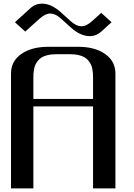

<svg xmlns="http://www.w3.org/2000/svg" viewBox="-20 -1053 748 1073"><path d="M377 -898.4 318.8 -950.7Q288.6 -977.5 260.7 -977.5Q233.4 -977.5 200.2 -947.8L121.1 -876.5L63.5 -928.7L152.8 -1009.8Q178.7 -1032.7 213.9 -1032.7Q266.1 -1032.7 318.8 -985.4L377 -933.1Q407.2 -906.2 435.1 -906.2Q463.4 -906.2 495.6 -936L545.9 -981L603.5 -928.7L543 -874Q517.1 -851.1 481.9 -851.1Q429.7 -851.1 377 -898.4ZM416.5 -791.5Q510.3 -791.5 567.6 -751.2Q625 -710.9 625 -641.6V0H500V-458.5H166.5V0Q166.5 0 41.5 0V-641.6Q41.5 -710.9 98.9 -751.2Q156.2 -791.5 250 -791.5ZM500 -500V-618.7Q500 -631.8 499.5 -641.6Q499 -651.4 496.3 -666Q493.7 -680.7 488.8 -691.2Q483.9 -701.7 474.6 -713.4Q465.3 -725.1 452.6 -732.7Q439.9 -740.2 419.9 -745.1Q399.9 -750 375 -750H291.5Q266.6 -750 246.6 -745.1Q226.6 -740.2 213.9 -732.7Q201.2 -725.1 191.9 -713.4Q182.6 -701.7 177.7 -691.2Q172.9 -680.7 170.2 -666Q167.5 -651.4 167 -641.6Q166.5 -631.8 166.5 -618.7V-500Z"/></svg>

Font: Gputeks
Style: Bold
Weight: 600
Width: 8
Version: Version 0.9